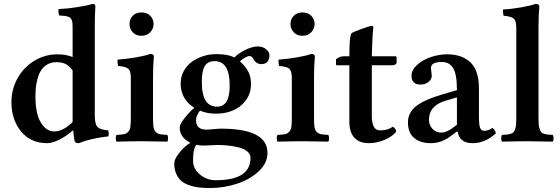

<svg xmlns="http://www.w3.org/2000/svg" viewBox="-20 -718 2847 976"><path d="M349.1 -97.2V-115.2V-359.9Q330.1 -385.7 311.3 -393.8Q292.5 -401.9 266.1 -401.9Q239.7 -401.9 219.7 -389.9Q199.7 -377.9 188.7 -360.4Q177.7 -342.8 170.9 -317.9Q164.1 -293 162.1 -271.5Q160.2 -250 160.2 -226.1Q160.2 -140.6 187.5 -95.2Q214.8 -49.8 255.9 -49.8Q299.8 -49.8 349.1 -97.2ZM349.1 -428.2V-574.2Q349.1 -589.4 348.4 -598.6Q347.7 -607.9 344.5 -615.7Q341.3 -623.5 337.6 -627.2Q334 -630.9 325.4 -633.5Q316.9 -636.2 307.6 -637.2Q298.3 -638.2 282.2 -639.2Q274.4 -651.9 277.8 -671.9Q323.2 -673.8 374.3 -681.9Q425.3 -689.9 450.2 -698.2Q464.8 -698.2 464.8 -686Q464.8 -685.1 464.6 -680.2Q464.4 -675.3 463.9 -666.5Q463.4 -657.7 462.9 -646.2Q462.4 -634.8 462.2 -617.9Q461.9 -601.1 461.9 -583V-130.9Q461.9 -88.9 474.6 -73.7Q487.3 -58.6 529.8 -55.2Q532.2 -51.3 532.5 -40.3Q532.7 -29.3 530.8 -24.9Q439 -14.2 380.9 9.8Q364.3 11.2 358.9 -1Q353 -39.6 352.1 -56.2Q318.8 -27.3 282.7 -8.8Q246.6 9.8 219.2 9.8Q136.2 9.8 87.2 -49.8Q38.1 -109.4 38.1 -199.2Q38.1 -264.2 69.1 -320.1Q100.1 -376 154.3 -408.9Q208.5 -441.9 272 -441.9Q314.9 -441.9 349.1 -428.2Z M757.8 -321.8V-122.1Q757.8 -89.8 760 -73.5Q762.2 -57.1 771.5 -47.6Q780.8 -38.1 792.5 -35.9Q804.2 -33.7 830.1 -32.2Q834.5 -27.8 834.5 -15.4Q834.5 -2.9 830.1 2Q748 0 702.1 0Q650.9 0 572.8 2Q568.4 -2.9 568.4 -15.4Q568.4 -27.8 572.8 -32.2Q598.6 -33.7 610.4 -35.9Q622.1 -38.1 631.3 -47.6Q640.6 -57.1 642.8 -73.5Q645 -89.8 645 -122.1V-321.8Q645 -356.4 632.8 -367.9Q620.6 -379.4 580.1 -382.8Q578.6 -387.7 577.6 -398.9Q576.7 -410.2 578.1 -415Q623.5 -418 672.4 -426.5Q721.2 -435.1 743.2 -443.8Q762.2 -443.8 762.2 -430.2Q757.8 -387.2 757.8 -321.8ZM698.7 -654.8Q727.5 -654.8 744.1 -637.5Q760.7 -620.1 760.7 -596.2Q760.7 -572.3 743.9 -554.2Q727.1 -536.1 698.7 -536.1Q670.9 -536.1 654.5 -554.2Q638.2 -572.3 638.2 -596.2Q638.2 -620.1 654.5 -637.5Q670.9 -654.8 698.7 -654.8Z M1005.9 -304.2Q1005.9 -284.7 1007.1 -269.3Q1008.3 -253.9 1013.2 -235.6Q1018.1 -217.3 1026.1 -204.8Q1034.2 -192.4 1048.8 -184.1Q1063.5 -175.8 1083.5 -175.8Q1096.2 -175.8 1106.2 -179.7Q1116.2 -183.6 1126.2 -194.3Q1136.2 -205.1 1141.8 -228Q1147.5 -251 1147.5 -285.2Q1147.5 -407.2 1070.8 -407.2Q1037.1 -407.2 1021.5 -383.1Q1005.9 -358.9 1005.9 -304.2ZM977.5 18.1Q967.3 34.7 964.4 52.2Q961.4 69.8 961.4 99.1Q961.4 140.6 996.6 169.4Q1031.7 198.2 1075.7 198.2Q1253.4 198.2 1253.4 85Q1253.4 65.9 1237.3 52Q1221.2 38.1 1194.3 31.5Q1167.5 24.9 1140.4 22Q1113.3 19 1083.5 19Q1074.2 19 1050.3 20.5Q1026.4 22 1012.7 22Q993.7 22 977.5 18.1ZM865.7 111.8Q865.7 92.3 890.4 60.1Q915 27.8 947.8 7.8Q893.6 -19 893.6 -69.8Q893.6 -85.4 917 -116Q940.4 -146.5 967.8 -169.9Q898.4 -213.9 898.4 -293Q898.4 -328.1 914.3 -357.2Q930.2 -386.2 956.1 -404.5Q981.9 -422.9 1013.9 -432.9Q1045.9 -442.9 1079.6 -442.9Q1139.6 -442.9 1170.9 -425.8Q1192.9 -447.8 1228 -464.8Q1263.2 -481.9 1290.5 -481.9Q1315.4 -481.9 1332.5 -467.8Q1349.6 -453.6 1349.6 -438Q1349.6 -392.1 1307.6 -392.1Q1293 -392.1 1281.5 -401.4Q1270 -410.6 1266.6 -420.9Q1259.8 -433.1 1247.6 -433.1Q1239.3 -433.1 1222.7 -423.3Q1206.1 -413.6 1199.7 -405.8Q1227.1 -381.8 1241.5 -355.2Q1255.9 -328.6 1255.9 -291Q1255.9 -243.2 1229.7 -208Q1203.6 -172.9 1164.1 -156.5Q1124.5 -140.1 1078.6 -140.1Q1031.2 -140.1 996.6 -155.8Q976.6 -129.4 976.6 -106.9Q976.6 -59.1 1028.8 -59.1Q1040.5 -59.1 1065.4 -61.5Q1090.3 -64 1103.5 -64Q1339.8 -64 1339.8 59.1Q1339.8 111.3 1294.9 153.1Q1250 194.8 1183.6 216.3Q1117.2 237.8 1046.9 237.8Q1016.6 237.8 992.7 235.1Q968.8 232.4 944.1 224.4Q919.4 216.3 903.1 202.9Q886.7 189.5 876.2 166.3Q865.7 143.1 865.7 111.8Z M1576.2 -321.8V-122.1Q1576.2 -89.8 1578.4 -73.5Q1580.6 -57.1 1589.8 -47.6Q1599.1 -38.1 1610.8 -35.9Q1622.6 -33.7 1648.4 -32.2Q1652.8 -27.8 1652.8 -15.4Q1652.8 -2.9 1648.4 2Q1566.4 0 1520.5 0Q1469.2 0 1391.1 2Q1386.7 -2.9 1386.7 -15.4Q1386.7 -27.8 1391.1 -32.2Q1417 -33.7 1428.7 -35.9Q1440.4 -38.1 1449.7 -47.6Q1459 -57.1 1461.2 -73.5Q1463.4 -89.8 1463.4 -122.1V-321.8Q1463.4 -356.4 1451.2 -367.9Q1439 -379.4 1398.4 -382.8Q1397 -387.7 1396 -398.9Q1395 -410.2 1396.5 -415Q1441.9 -418 1490.7 -426.5Q1539.6 -435.1 1561.5 -443.8Q1580.6 -443.8 1580.6 -430.2Q1576.2 -387.2 1576.2 -321.8ZM1517.1 -654.8Q1545.9 -654.8 1562.5 -637.5Q1579.1 -620.1 1579.1 -596.2Q1579.1 -572.3 1562.3 -554.2Q1545.4 -536.1 1517.1 -536.1Q1489.3 -536.1 1472.9 -554.2Q1456.5 -572.3 1456.5 -596.2Q1456.5 -620.1 1472.9 -637.5Q1489.3 -654.8 1517.1 -654.8Z M1730 -432.1H1755.9Q1755.9 -530.8 1766.1 -547.9Q1769 -553.2 1815.4 -570.1Q1861.8 -586.9 1870.1 -586.9Q1877.9 -586.9 1877.9 -578.1Q1873.5 -547.9 1871.1 -467.8L1870.1 -432.1H1987.8Q1996.1 -432.1 1996.1 -425.8V-398.9Q1996.1 -393.1 1988.5 -389.6Q1981 -386.2 1972.2 -386.2H1870.1V-129.9Q1870.1 -55.2 1911.1 -55.2Q1953.1 -55.2 1976.1 -74.2Q1993.2 -64 1994.1 -48.8Q1974.6 -23.9 1934.8 -7.1Q1895 9.8 1856 9.8Q1807.1 9.8 1781.5 -17.8Q1755.9 -45.4 1755.9 -100.1V-386.2H1692.9Q1688 -386.2 1688 -392.1V-417Q1707 -432.1 1730 -432.1Z M2302.7 -84V-223.1L2241.7 -205.1Q2160.6 -179.7 2160.6 -109.9Q2160.6 -82.5 2178.2 -63.2Q2195.8 -43.9 2223.6 -43.9Q2254.4 -43.9 2302.7 -84ZM2306.6 -48.8H2301.8L2274.9 -28.8Q2225.6 9.8 2169.9 9.8Q2115.7 9.8 2084.7 -17.1Q2053.7 -43.9 2053.7 -96.2Q2053.7 -144.5 2094.2 -177.5Q2134.8 -210.4 2227.5 -237.8L2302.7 -259.8Q2302.7 -302.7 2297.4 -331.5Q2292 -360.4 2281 -375.5Q2270 -390.6 2256.8 -396.7Q2243.7 -402.8 2224.6 -402.8Q2170.9 -402.8 2170.9 -373Q2170.9 -364.7 2172.9 -351.6Q2174.8 -338.4 2174.8 -332Q2174.8 -314.9 2158.2 -301.5Q2141.6 -288.1 2117.7 -288.1Q2071.8 -288.1 2071.8 -333Q2071.8 -362.8 2100.8 -388.7Q2129.9 -414.6 2171.1 -428.2Q2212.4 -441.9 2252.9 -441.9Q2286.6 -441.9 2314.2 -433.6Q2341.8 -425.3 2365.2 -406.5Q2388.7 -387.7 2401.6 -353.3Q2414.6 -318.8 2414.6 -271V-126Q2414.6 -86.4 2419.9 -69.8Q2425.3 -53.2 2441.9 -53.2Q2464.4 -53.2 2482.9 -67.9Q2497.6 -58.6 2500.5 -40Q2446.8 9.8 2381.8 9.8Q2315.4 9.8 2306.6 -48.8Z M2717.3 -576.2V-122.1Q2717.3 -100.6 2718.3 -86.9Q2719.2 -73.2 2722.9 -62.7Q2726.6 -52.2 2730.5 -47.1Q2734.4 -42 2743.9 -38.6Q2753.4 -35.2 2762.7 -34.2Q2772 -33.2 2789.6 -32.2Q2793.9 -26.9 2793.9 -14.6Q2793.9 -2.4 2789.6 2Q2707.5 0 2661.6 0Q2610.4 0 2532.2 2Q2527.8 -2.4 2527.8 -14.9Q2527.8 -27.3 2532.2 -32.2Q2549.8 -33.2 2559.1 -34.2Q2568.4 -35.2 2577.9 -38.6Q2587.4 -42 2591.3 -47.1Q2595.2 -52.2 2598.9 -62.7Q2602.5 -73.2 2603.5 -86.9Q2604.5 -100.6 2604.5 -122.1V-576.2ZM2717.3 -576.2H2604.5Q2604.5 -611.3 2592.3 -622.8Q2580.1 -634.3 2539.6 -638.2Q2538.1 -643.1 2537.1 -654.1Q2536.1 -665 2537.6 -669.9Q2580.6 -671.9 2629.9 -680.7Q2679.2 -689.5 2702.6 -698.2Q2721.7 -698.2 2721.7 -685.1Q2717.3 -641.6 2717.3 -576.2Z"/></svg>

Font: Common Serif SemiBold
Style: Regular
Weight: 600
Designer: Philipp H. Poll, Khaled Hosny
Foundry: Stefan Peev, Context Ltd.
Version: Version 1.026